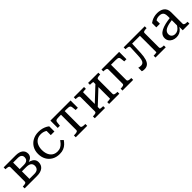

<svg xmlns="http://www.w3.org/2000/svg" viewBox="376 -1896 3283 3283"><g transform="rotate(-45 2017.5 -254.0)"><path d="M38 -508H327Q413 -508 457.5 -473Q502 -438 502 -379Q502 -343 481.5 -316Q461 -289 421 -274Q413 -271 405 -269Q420 -266 433 -262Q477 -247 501 -218.5Q525 -190 525 -148Q525 -76 475.5 -38Q426 0 338 0H38V-45H40Q76 -45 99 -52Q122 -59 122 -81V-427Q122 -449 99 -456Q76 -463 40 -463H38ZM211 -57H328Q384 -57 410 -82Q436 -107 436 -149Q436 -193 406 -216Q376 -239 313 -239H211ZM211 -293H312Q349 -293 372 -303.5Q395 -314 405 -333.5Q415 -353 415 -378Q415 -413 391.5 -432Q368 -451 316 -451H211Z M882 -47Q927 -47 959 -64Q991 -81 1013.5 -106Q1036 -131 1052 -154L1096 -112Q1074 -79 1044.5 -51Q1015 -23 974.5 -6.5Q934 10 879 10Q800 10 740.5 -24Q681 -58 648.5 -117.5Q616 -177 616 -254Q616 -333 650.5 -392Q685 -451 746.5 -484.5Q808 -518 889 -518Q939 -518 978.5 -506.5Q1018 -495 1045.5 -480Q1073 -465 1086 -452V-328H998V-429Q990 -434 982 -439Q939 -461 889 -461Q830 -461 790 -434.5Q750 -408 730 -361Q710 -314 710 -254Q710 -208 721.5 -170Q733 -132 755 -104.5Q777 -77 809 -62Q841 -47 882 -47Z M1457 -81Q1457 -59 1480 -52Q1503 -45 1539 -45H1551V0H1274V-45H1286Q1322 -45 1345 -52Q1368 -59 1368 -81V-451H1320Q1290 -451 1271 -448Q1252 -445 1242.5 -435.5Q1233 -426 1231 -408L1222 -331H1169V-508H1656V-331H1603L1594 -408Q1592 -426 1582.5 -435.5Q1573 -445 1554.5 -448Q1536 -451 1505 -451H1457Z M1818 -81V-427Q1818 -449 1795 -456Q1772 -463 1736 -463H1734V-508H1982V-463H1979Q1965 -463 1948 -462Q1931 -461 1919 -459Q1907 -457 1907 -453V-173L2155 -406V-453Q2155 -457 2142.5 -459Q2130 -461 2113 -462Q2096 -463 2082 -463H2080V-508H2328V-463H2326Q2290 -463 2267 -456Q2244 -449 2244 -427V-81Q2244 -59 2267 -52Q2290 -45 2326 -45H2328V0H2080V-45H2082Q2096 -45 2113 -46Q2130 -47 2142.5 -49.5Q2155 -52 2155 -55V-333L1907 -101V-55Q1907 -52 1919 -49.5Q1931 -47 1948 -46Q1965 -45 1979 -45H1982V0H1734V-45H1736Q1772 -45 1795 -52Q1818 -59 1818 -81Z M2488 -81V-427Q2488 -449 2465 -456Q2442 -463 2406 -463H2404V-508H2831V-331H2778L2769 -408Q2767 -426 2757.5 -435.5Q2748 -445 2729.5 -448Q2711 -451 2680 -451H2577V-81Q2577 -67 2587.5 -59Q2598 -51 2616.5 -48Q2635 -45 2659 -45H2662V0H2404V-45H2406Q2442 -45 2465 -52Q2488 -59 2488 -81Z M3016 -241 3024 -425Q3025 -447 3003 -455Q2981 -463 2946 -463H2940V-508H3450V-463H3448Q3412 -463 3389 -456Q3366 -449 3366 -427V-81Q3366 -59 3389 -52Q3412 -45 3448 -45H3450V0H3202V-45H3204Q3218 -45 3235 -46Q3252 -47 3264.5 -49.5Q3277 -52 3277 -55V-451H3088L3079 -238Q3075 -150 3058 -95Q3041 -40 3009 -15Q2977 10 2930 10Q2912 10 2895.5 7.5Q2879 5 2871 0V-86Q2876 -83 2892 -79.5Q2908 -76 2928 -76Q2959 -76 2977.5 -92Q2996 -108 3005 -144Q3014 -180 3016 -241Z M3861 0V-82Q3850 -63 3836 -48Q3811 -20 3778 -5Q3745 10 3703 10Q3660 10 3624.5 -6Q3589 -22 3567.5 -52.5Q3546 -83 3546 -124Q3546 -165 3567 -195.5Q3588 -226 3630 -248Q3672 -270 3734 -285Q3786 -297 3851 -305V-350Q3851 -392 3839.5 -416.5Q3828 -441 3806 -451Q3784 -461 3752 -461Q3703 -461 3672 -441Q3668 -439 3664 -436V-355H3577V-458Q3592 -470 3617.5 -484Q3643 -498 3679 -508Q3715 -518 3758 -518Q3793 -518 3825 -510Q3857 -502 3883 -483.5Q3909 -465 3924 -434.5Q3939 -404 3939 -359V-81Q3939 -67 3950 -59Q3961 -51 3979.5 -48Q3998 -45 4022 -45V0ZM3851 -255Q3817 -251 3789 -245Q3750 -237 3721.5 -226Q3693 -215 3675 -200.5Q3657 -186 3648 -167Q3639 -148 3639 -125Q3639 -101 3650 -83Q3661 -65 3681 -55Q3701 -45 3727 -45Q3762 -45 3789.5 -62Q3817 -79 3839 -110Q3845 -119 3851 -130Z"/></g></svg>

Font: Roboto Serif 20pt
Style: Regular
Weight: 400
Designer: Greg Gazdowicz
Foundry: Commercial Type
Version: Version 1.008